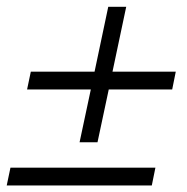

<svg xmlns="http://www.w3.org/2000/svg" viewBox="-43 -554 560 575"><path d="M229 -286.1H38.1L49.3 -339.4H240.2L281.2 -533.7H335L293.9 -339.4H483.4L472.7 -286.1H282.7L249 -127.9H195.3ZM-11.7 -51.8H422.4L411.6 1.5H-22.9Z"/></svg>

Font: Reddit Sans Vanilla Light
Style: Italic
Weight: 300
Italic angle: -11.25°
Designer: Stephen Hutchings
Version: Version 1.013